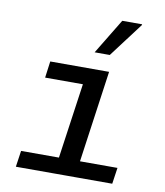

<svg xmlns="http://www.w3.org/2000/svg" viewBox="-84 -826 769 895"><g transform="rotate(10 300.0 -378.0)"><path d="M231.2 0 292.8 -432.8H114L124.5 -511H403L331 0ZM51.8 0 63 -76.8H519.2L508 0ZM320.8 -589 422.2 -756H515.8L516.2 -753L392.5 -589Z"/></g></svg>

Font: Chivo Mono Medium
Style: Italic
Weight: 500
Italic angle: -8.05°
Monospace: yes
Designer: Hector Gatti
Foundry: Omnibus-Type
Version: Version 1.008